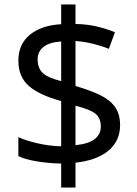

<svg xmlns="http://www.w3.org/2000/svg" viewBox="-20 -779 612 857"><path d="M253 -49Q198 -50 146 -58.5Q94 -67 62 -82V-167Q96 -151 149 -139Q202 -127 253 -126V-328Q154 -355 108 -396Q62 -437 62 -508Q62 -582 113.5 -624Q165 -666 253 -671V-759H317V-672Q370 -671 413.5 -660.5Q457 -650 493 -635L466 -561Q434 -574 395.5 -583.5Q357 -593 317 -596V-395Q383 -376 427 -354.5Q471 -333 493.5 -301.5Q516 -270 516 -220Q516 -150 464 -106.5Q412 -63 317 -53V58H253ZM253 -594Q199 -590 173.5 -569Q148 -548 148 -515Q148 -475 170.5 -453.5Q193 -432 253 -417ZM317 -131Q376 -137 403 -158.5Q430 -180 430 -214Q430 -252 406 -271.5Q382 -291 317 -307Z"/></svg>

Font: Noto Sans SignWriting
Style: Regular
Weight: 400
Designer: Monotype Design Team
Foundry: Monotype Imaging Inc.
Version: Version 2.004; ttfautohint (v1.8.4.7-5d5b)